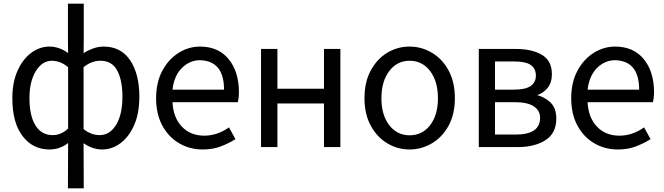

<svg xmlns="http://www.w3.org/2000/svg" viewBox="-20 -793 3607 1043"><path d="M435 230H349Q349 54 350 -16Q305 19 249 19Q158 19 102.5 -54Q47 -127 47 -259Q47 -345 75 -408Q103 -471 149 -505.5Q195 -540 249 -540Q301 -540 350 -505L349 -580V-773H435V-580L434 -504Q454 -518 483.5 -529Q513 -540 543 -540Q637 -540 687 -465.5Q737 -391 737 -268Q737 -178 709 -114Q681 -50 635 -15.5Q589 19 535 19Q483 19 434 -15Q435 55 435 230ZM266 -59Q313 -59 350 -95V-428Q308 -463 262 -463Q209 -463 174.5 -406.5Q140 -350 140 -260Q140 -165 172.5 -112Q205 -59 266 -59ZM522 -59Q576 -59 610.5 -114.5Q645 -170 645 -268Q645 -356 617 -409.5Q589 -463 525 -463Q477 -463 434 -428V-92Q474 -59 522 -59Z M1081 19Q1011 19 953.5 -14.5Q896 -48 862 -110.5Q828 -173 828 -259Q828 -346 862 -409Q896 -472 950.5 -506Q1005 -540 1066 -540Q1166 -540 1222 -472Q1278 -404 1278 -290Q1278 -264 1272 -238H917Q921 -155 967.5 -105.5Q1014 -56 1090 -56Q1160 -56 1224 -101L1259 -37Q1222 -14 1179 2.5Q1136 19 1081 19ZM1197 -306Q1197 -462 1067 -466Q1011 -466 968.5 -424Q926 -382 917 -306Z M1829 6H1740V-231H1487V6H1398V-527H1487V-311H1740V-527H1829Z M2205 19Q2140 19 2084.5 -14Q2029 -47 1994.5 -109.5Q1960 -172 1960 -259Q1960 -348 1994.5 -411Q2029 -474 2084.5 -507Q2140 -540 2205 -540Q2269 -540 2325.5 -507Q2382 -474 2416.5 -411Q2451 -348 2451 -259Q2451 -172 2416.5 -109.5Q2382 -47 2325.5 -14Q2269 19 2205 19ZM2205 -58Q2274 -58 2316.5 -113Q2359 -168 2359 -259Q2359 -351 2316.5 -407Q2274 -463 2205 -463Q2137 -463 2094.5 -407Q2052 -351 2052 -259Q2052 -168 2094.5 -113Q2137 -58 2205 -58Z M2792 6H2581V-527H2784Q2870 -527 2924 -495Q2978 -463 2978 -390Q2978 -344 2954.5 -315Q2931 -286 2892 -274V-278Q2936 -268 2969 -237.5Q3002 -207 3002 -149Q3002 -69 2943 -31.5Q2884 6 2792 6ZM2781 -62Q2914 -62 2914 -153Q2914 -193 2879.5 -215.5Q2845 -238 2776 -238H2669V-62ZM2769 -306Q2835 -306 2863 -326Q2891 -346 2891 -382Q2891 -420 2864 -439.5Q2837 -459 2775 -459H2669V-306Z M3336 19Q3266 19 3208.5 -14.5Q3151 -48 3117 -110.5Q3083 -173 3083 -259Q3083 -346 3117 -409Q3151 -472 3205.5 -506Q3260 -540 3321 -540Q3421 -540 3477 -472Q3533 -404 3533 -290Q3533 -264 3527 -238H3172Q3176 -155 3222.5 -105.5Q3269 -56 3345 -56Q3415 -56 3479 -101L3514 -37Q3477 -14 3434 2.5Q3391 19 3336 19ZM3452 -306Q3452 -462 3322 -466Q3266 -466 3223.5 -424Q3181 -382 3172 -306Z"/></svg>

Font: LXGW 975 Gothic SC
Style: Regular
Weight: 400
Version: Version 2.01;February 25, 2021